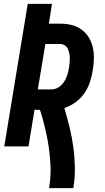

<svg xmlns="http://www.w3.org/2000/svg" viewBox="-20 -755 540 990"><path d="M233 215Q237 191 239 168Q241 145 241 121Q240 81 236 41Q232 1 224.5 -37.5Q217 -76 207.5 -114Q198 -152 186 -189H158L127 0H2L123 -735H248L232 -633H291Q321 -633 349.5 -626Q378 -619 400.5 -602.5Q423 -586 438 -561.5Q453 -537 459 -508.5Q465 -480 464 -450Q463 -420 458 -390Q453 -360 443 -330Q433 -300 414.5 -273.5Q396 -247 369 -227.5Q342 -208 312 -198Q326 -149 338.5 -99Q351 -49 358 2.5Q365 54 366 107.5Q367 161 358 215ZM175 -294H245Q258 -294 270.5 -299Q283 -304 293 -313Q303 -322 310.5 -333.5Q318 -345 323 -357.5Q328 -370 331 -382.5Q334 -395 336 -407Q338 -420 339 -432.5Q340 -445 340 -457.5Q340 -470 337 -482Q334 -494 329 -504.5Q324 -515 313.5 -521.5Q303 -528 290 -528H214Z"/></svg>

Font: Iosevka Term Curly Extrabold
Style: Italic
Weight: 800
Italic angle: -9°
Designer: Belleve Invis
Foundry: Belleve Invis
Version: Version 32.3.0